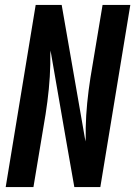

<svg xmlns="http://www.w3.org/2000/svg" viewBox="-20 -755 546 775"><path d="M3 0 124 -735H229L325 -184Q325 -188 325.5 -193Q326 -198 326 -202V-239Q327 -289 332 -339.5Q337 -390 345 -441L394 -735H506L385 0H280L248 -182L184 -551Q184 -547 183.5 -542Q183 -537 183 -533V-496Q182 -446 177 -395.5Q172 -345 164 -294L115 0Z"/></svg>

Font: Iosevka SS04 Oblique
Style: Bold
Weight: 700
Italic angle: -9°
Monospace: yes
Designer: Belleve Invis
Foundry: Belleve Invis
Version: Version 19.0.0; ttfautohint (v1.8.4)